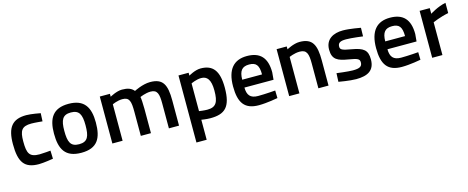

<svg xmlns="http://www.w3.org/2000/svg" viewBox="-38 -1136 4810 1975"><g transform="rotate(-15 2367.5 -148.5)"><path d="M253 -511C104 -511 44 -436 44 -257C44 -65 97 10 251 10C302 10 403 -7 403 -7L400 -94C400 -94 321 -86 283 -86C175 -86 154 -129 154 -257C154 -372 178 -414 282 -414C320 -414 399 -406 399 -406L403 -492C403 -492 306 -511 253 -511Z M703 -81C610 -81 590 -137 590 -253C590 -369 615 -419 703 -419C791 -419 816 -369 816 -253C816 -137 796 -81 703 -81ZM703 -511C536 -511 480 -415 480 -253C480 -87 532 10 703 10C875 10 926 -87 926 -253C926 -415 870 -511 703 -511Z M1143 -388C1143 -388 1195 -414 1251 -414C1326 -414 1337 -368 1337 -257V0H1445V-259C1445 -308 1441 -377 1437 -387C1437 -387 1496 -414 1551 -414C1624 -414 1636 -365 1636 -265V0H1744V-268C1744 -438 1707 -510 1571 -510C1490 -510 1399 -462 1399 -462C1371 -496 1333 -510 1272 -510C1213 -510 1142 -469 1142 -469V-500H1034V0H1143Z M2090 -414C2152 -414 2189 -372 2189 -255C2189 -132 2162 -83 2069 -83C2034 -83 1986 -90 1981 -91V-386C1981 -386 2037 -414 2090 -414ZM1981 214V1C1987 2 2035 10 2076 10C2230 10 2300 -49 2300 -255C2300 -437 2239 -511 2109 -511C2049 -511 1980 -469 1980 -469V-500H1872V214Z M2494 -288C2495 -384 2528 -421 2602 -421C2675 -421 2705 -388 2705 -288H2494ZM2609 -84C2526 -84 2496 -124 2495 -204H2805L2812 -282C2812 -438 2742 -511 2602 -511C2464 -511 2385 -428 2385 -245C2385 -69 2443 10 2593 10C2681 10 2795 -12 2795 -12L2793 -93C2793 -93 2688 -84 2609 -84Z M3026 -388C3026 -388 3081 -414 3139 -414C3215 -414 3228 -365 3228 -265V0H3336V-268C3336 -432 3302 -511 3163 -511C3098 -511 3025 -469 3025 -469V-500H2917V0H3026Z M3812 -488C3812 -488 3697 -510 3624 -510C3525 -510 3437 -468 3437 -355C3437 -249 3493 -225 3603 -207C3702 -191 3719 -180 3719 -145C3719 -101 3691 -86 3619 -86C3568 -86 3448 -102 3448 -102L3444 -11C3444 -11 3560 10 3629 10C3753 10 3827 -31 3827 -148C3827 -248 3784 -278 3664 -299C3566 -316 3545 -325 3545 -358C3545 -399 3572 -413 3632 -413C3692 -413 3810 -397 3810 -397L3812 -488Z M4017 -288C4018 -384 4051 -421 4125 -421C4198 -421 4228 -388 4228 -288H4017ZM4132 -84C4049 -84 4019 -124 4018 -204H4328L4335 -282C4335 -438 4265 -511 4125 -511C3987 -511 3908 -428 3908 -245C3908 -69 3966 10 4116 10C4204 10 4318 -12 4318 -12L4316 -93C4316 -93 4211 -84 4132 -84Z M4549 0V-349C4549 -349 4627 -384 4718 -402V-511C4633 -495 4548 -440 4548 -440V-500H4440V0Z"/></g></svg>

Font: RazerF5 SemiBold
Style: Regular
Weight: 600
Foundry: Razer Inc.
Version: Version 2